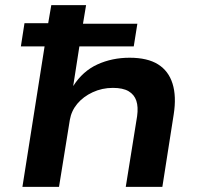

<svg xmlns="http://www.w3.org/2000/svg" viewBox="-20 -725 785 745"><path d="M67 0 153 -545H61L75 -635H167L179 -705H314L302 -633H513L499 -545H288L264 -391Q301 -449 358 -475Q415 -501 483 -501Q552 -501 593 -475.5Q634 -450 649.5 -400.5Q665 -351 654 -281L610 0H468L512 -274Q517 -310 509 -334Q501 -358 479 -371Q457 -384 418 -384Q376 -384 339.5 -367Q303 -350 280 -322.5Q257 -295 251 -260L209 0Z"/></svg>

Font: Nunito Sans 7pt SemiExpanded
Style: Bold Italic
Weight: 700
Width: 6
Italic angle: -9°
Designer: Vernon Adams
Foundry: Vernon Adams
Version: Version 3.101;gftools[0.9.27]